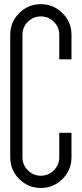

<svg xmlns="http://www.w3.org/2000/svg" viewBox="-20 -907 398 935"><path d="M178.7 8.3Q117.2 8.3 73.5 -35.4Q29.8 -79.1 29.8 -141.1V-737.8Q29.8 -799.3 73.5 -843Q117.2 -886.7 178.7 -886.7Q240.7 -886.7 284.4 -843Q328.1 -799.3 328.1 -737.8V-618.2H268.6V-737.8Q268.6 -774.9 242.2 -801Q215.8 -827.1 178.7 -827.1Q142.1 -827.1 115.7 -801Q89.4 -774.9 89.4 -737.8V-141.1Q89.4 -104 115.7 -77.6Q142.1 -51.3 178.7 -51.3Q215.8 -51.3 242.2 -77.6Q268.6 -104 268.6 -141.1V-260.3H328.1V-141.1Q328.1 -79.1 284.4 -35.4Q240.7 8.3 178.7 8.3Z"/></svg>

Font: Ignotum
Style: Regular
Weight: 400
Designer: GGBot
Version: 0.10